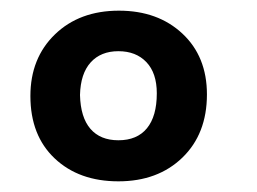

<svg xmlns="http://www.w3.org/2000/svg" viewBox="-20 -761 481 360"><path d="M37 -581Q37 -652 83 -696.5Q129 -741 203 -741Q276 -741 322 -698Q368 -655 368 -584Q368 -510 322 -465.5Q276 -421 202 -421Q128 -421 82.5 -464Q37 -507 37 -581ZM274 -586Q274 -624 254.5 -644.5Q235 -665 202 -665Q169 -665 150 -644Q131 -623 130 -583Q131 -541 149.5 -519.5Q168 -498 202 -498Q237 -498 255.5 -520.5Q274 -543 274 -586Z"/></svg>

Font: Bitter Pro
Style: Bold
Weight: 700
Designer: Sol Matas, and Bitter project Authors
Foundry: Sol Matas
Version: Version 1.010